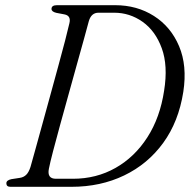

<svg xmlns="http://www.w3.org/2000/svg" viewBox="-20 -720 736 740"><path d="M4.5 -13.5Q4.5 -25.5 24 -29.5L56.5 -34.5Q70.5 -36.5 80.5 -45.8Q90.5 -55 97.5 -76.5Q104 -99.5 115.8 -142Q127.5 -184.5 142.5 -238.8Q157.5 -293 173.5 -351.5Q189.5 -410 204.5 -464.8Q219.5 -519.5 230.8 -563Q242 -606.5 247.5 -630.5Q254.5 -659.5 228.5 -664.5L197 -670.5Q178.5 -675 178.5 -685.5Q178.5 -700 199.5 -700H423.5Q508 -700 573.2 -658.5Q638.5 -617 670.2 -542Q702 -467 686.5 -366Q668.5 -251 609 -169.2Q549.5 -87.5 458.5 -43.8Q367.5 0 255.5 0H20.5Q4.5 0 4.5 -13.5ZM261 -31Q351.5 -31 425.2 -72.8Q499 -114.5 548 -190.8Q597 -267 612.5 -370.5Q628 -467 603.5 -534Q579 -601 529.5 -636Q480 -671 420 -671H359.5Q332 -671 322.5 -639Q316.5 -616 304.2 -571.8Q292 -527.5 276.2 -471.2Q260.5 -415 243.8 -354.5Q227 -294 211.5 -237.8Q196 -181.5 184.5 -137.2Q173 -93 168.5 -70Q160.5 -31 195.5 -31Z"/></svg>

Font: Fraunces 72pt S050 Light
Style: Italic
Weight: 300
Italic angle: -16°
Version: Version 1.000; ttfautohint (v1.8.3)